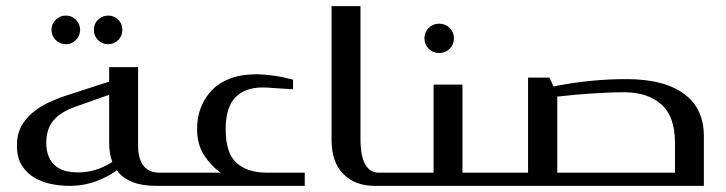

<svg xmlns="http://www.w3.org/2000/svg" viewBox="-20 -606 2368 626"><path d="M147.9 -508.8Q147.9 -527.8 161.6 -541.5Q175.3 -555.2 194.8 -555.2Q213.9 -555.2 227.5 -541.5Q241.2 -527.8 241.2 -508.8Q241.2 -489.3 227.5 -475.6Q213.9 -461.9 194.8 -461.9Q175.3 -461.9 161.6 -475.6Q147.9 -489.3 147.9 -508.8ZM286.1 -508.8Q286.1 -528.3 299.3 -541.5Q313 -555.2 333 -555.2Q352.1 -555.2 365.7 -541.5Q378.9 -528.3 378.9 -508.8Q378.9 -488.8 365.7 -475.6Q352.1 -461.9 333 -461.9Q313 -461.9 299.3 -475.6Q286.1 -488.8 286.1 -508.8ZM488.8 0Q397.9 0 360.8 -50.8Q335 -31.2 294.9 -15.6Q253.9 0 206.1 0Q178.2 0 147.5 -5.9Q118.2 -11.7 91.8 -26.9Q66.9 -41.5 50.8 -67.4Q35.2 -92.3 35.2 -131.8Q35.2 -166.5 47.9 -191.4Q61 -216.8 84 -236.8Q108.4 -257.8 139.2 -272Q175.8 -288.6 209 -298.8L335.9 -339.8V-387.2H430.2V-132.8Q430.2 -43 501 -43H519Q532.2 -43 532.2 -29.8V-13.2Q532.2 0 519 0ZM225.1 -257.8Q177.2 -240.7 154.3 -213.4Q130.9 -185.5 130.9 -140.1Q130.9 -113.8 139.2 -94.7Q147.5 -75.7 161.6 -64.5Q176.3 -52.7 194.8 -48.3Q213.9 -43.9 235.8 -43.9Q293.5 -43.9 346.2 -78.1Q335.9 -103.5 335.9 -142.1V-296.9Z M973.6 -43V0H515.6Q503.4 0 503.4 -16.1V-26.9Q503.4 -43 515.6 -43H699.7Q668.5 -64.5 645 -100.6Q622.6 -135.3 622.6 -186Q622.6 -225.1 635.7 -257.3Q649.4 -290.5 672.9 -314Q696.3 -337.4 733.4 -351.1Q768.1 -363.8 814.5 -363.8Q839.4 -363.8 871.6 -359.4Q902.8 -355 935.5 -346.2V-314.9Q883.8 -317.9 874 -318.8Q853 -320.8 836.4 -320.8Q778.3 -320.8 747.1 -288.1Q715.8 -255.4 715.8 -184.1Q715.8 -107.4 750.5 -75.7Q786.1 -43 850.6 -43Z M1155.3 -585.9V-153.8Q1155.3 -97.2 1170.9 -69.8Q1186 -43 1215.3 -43H1240.2Q1253.4 -43 1253.4 -29.8V-13.2Q1253.4 0 1240.2 0H1201.2Q1138.2 0 1099.6 -38.6Q1061 -77.1 1061 -149.9V-585.9Z M1377.9 -515.1Q1391.6 -528.8 1411.6 -528.8Q1432.1 -528.8 1445.8 -515.1Q1460 -501 1460 -481Q1460 -460.9 1445.8 -446.8Q1432.1 -433.1 1411.6 -433.1Q1391.6 -433.1 1377.9 -446.8Q1363.8 -460.9 1363.8 -481Q1363.8 -501 1377.9 -515.1ZM1237.8 0Q1224.6 0 1224.6 -14.2V-28.8Q1224.6 -43 1237.8 -43H1393.6V-330.1H1487.8V-43H1556.6Q1568.8 -43 1568.8 -29.8V-13.2Q1568.8 0 1556.6 0Z M1701.7 -43V-353H1771.5L1784.7 -324.2Q1903.8 -348.1 2022.5 -348.1Q2086.9 -348.1 2136.2 -334.5Q2182.6 -321.8 2214.8 -296.4Q2245.6 -272.5 2260.3 -238.3Q2274.9 -204.6 2274.9 -165V0H1554.7Q1541.5 0 1541.5 -13.2V-29.8Q1541.5 -43 1554.7 -43ZM2180.7 -43V-141.1Q2180.7 -226.1 2136.2 -265.6Q2091.8 -305.2 2014.6 -305.2Q1968.8 -305.2 1902.8 -300.8Q1853.5 -297.4 1796.9 -291V-43Z"/></svg>

Font: SimahzazaarabicW05-Regular
Style: Regular
Weight: 400
Designer: Ahmed zaza
Foundry: Ahmed zaza
Version: Version 1.001